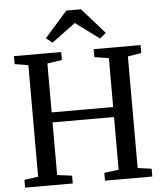

<svg xmlns="http://www.w3.org/2000/svg" viewBox="-63 -1027 913 1081"><g transform="rotate(-5 394.0 -486.5)"><path d="M113 -55V-685.5L36.5 -698V-743H303.5V-698L220.5 -685.5V-409H568V-685.5L487 -698V-743H752V-698L675.5 -685.5V-55L753.5 -44V0H486V-44L568 -55V-352.5H220.5V-55L304 -44V0H34.5V-44ZM352.5 -973H435.5L563 -828.5L528 -799.5L394 -899L259.5 -799.5L224.5 -828Z"/></g></svg>

Font: Merriweather Text
Style: Regular
Weight: 400
Designer: Eben Sorkin
Foundry: Eben Sorkin
Version: Version 2.100; ttfautohint (v1.7.19-72a1) -l 8 -r 50 -G 200 